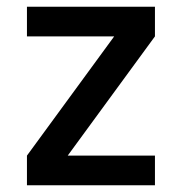

<svg xmlns="http://www.w3.org/2000/svg" viewBox="-20 -550 540 570"><path d="M60 0V-88L319 -442H60V-530H440V-442L181 -88H440V0Z"/></svg>

Font: iosevka_custom_sans_ss08 SmBd
Style: Regular
Weight: 600
Designer: Belleve Invis
Foundry: Belleve Invis
Version: Version 10.3.0; ttfautohint (v1.8.3)